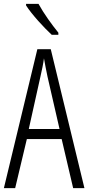

<svg xmlns="http://www.w3.org/2000/svg" viewBox="-20 -967 454 987"><path d="M178 -947H114V-939C144 -892 207 -824 246 -788H280V-799C246 -841 206 -896 178 -947ZM356 0H414L241 -714H172L0 0H58L118 -252H297ZM224 -574 286 -304H128L188 -574C196 -609 202 -637 206 -667C211 -637 217 -609 224 -574Z"/></svg>

Font: Noto Sans Armenian ExtraCondensed Light
Style: Regular
Weight: 300
Width: 2
Designer: Monotype Design Team
Foundry: Monotype Imaging Inc.
Version: Version 2.008